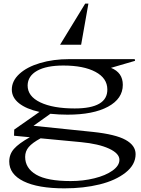

<svg xmlns="http://www.w3.org/2000/svg" viewBox="-20 -760 777 1055"><path d="M44.9 -268.1Q44.9 -315.4 86.4 -353.8Q127.9 -392.1 200.2 -413.6Q272.5 -435.1 360.8 -435.1H720.2L722.2 -425.8L589.8 -387.2Q654.8 -361.3 654.8 -293.9Q654.8 -217.8 573.7 -173.8Q492.7 -129.9 351.1 -129.9Q304.7 -129.9 256.8 -134.8L164.1 -68.8L490.2 -35.2Q614.7 -22 669.9 8.5Q725.1 39.1 725.1 86.9Q725.1 145 669.9 188.5Q614.7 231.9 527.1 253.4Q439.5 274.9 334 274.9Q188.5 274.9 109.6 236.1Q30.8 197.3 30.8 127.9Q30.8 87.4 56.9 57.9Q83 28.3 144 -5.9L57.1 -14.2L58.1 -47.9L196.8 -145Q124 -161.1 84.5 -192.6Q44.9 -224.1 44.9 -268.1ZM118.2 102.1Q118.2 164.1 178.5 199.5Q238.8 234.9 368.2 234.9Q437 234.9 498.5 219.7Q560.1 204.6 598.1 177.5Q636.2 150.4 636.2 118.2Q636.2 83 579.1 56.6Q522 30.3 424.8 21L203.1 0Q157.2 24.9 137.7 48.1Q118.2 71.3 118.2 102.1ZM131.8 -291Q131.3 -231 201.4 -197.5Q271.5 -164.1 390.1 -164.1Q571.3 -164.1 569.8 -269Q569.3 -330.6 504.4 -365.2Q439.5 -399.9 328.1 -399.9Q234.9 -399.9 183.8 -371.1Q132.8 -342.3 131.8 -291ZM310.1 -514.2 448.2 -740.2H465.8L425.8 -514.2Z"/></svg>

Font: Halibut Exp
Style: Regular
Weight: 400
Width: 7
Designer: Matteo Maggi
Foundry: Collletttivo
Version: Version 3.080 | FøM Fix